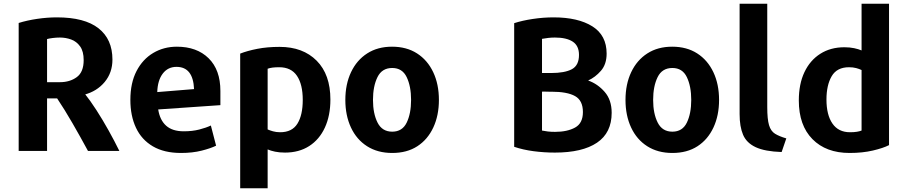

<svg xmlns="http://www.w3.org/2000/svg" viewBox="-20 -800 4850 1028"><path d="M619 8Q593 -45 561.5 -101.5Q530 -158 496.5 -210Q463 -262 431 -302V-293Q499 -311 540.5 -361Q582 -411 582 -481Q582 -590 507.5 -648.5Q433 -707 285 -707Q233 -707 179 -699Q125 -691 80 -677V8H232V-273H286Q325 -215 368 -140.5Q411 -66 451 8ZM428 -478Q428 -414 391 -387Q354 -360 301 -360H232V-591Q243 -594 262 -596.5Q281 -599 301 -599Q332 -599 361 -588.5Q390 -578 409 -551.5Q428 -525 428 -478Z M1160 -237V-313Q1160 -426 1097 -488Q1034 -550 927 -550Q857 -550 800.5 -516.5Q744 -483 711 -419.5Q678 -356 678 -265Q678 -180 708 -116Q738 -52 798.5 -16.5Q859 19 949 19Q1011 19 1060 6.5Q1109 -6 1137 -20L1109 -128Q1084 -116 1047 -106.5Q1010 -97 964 -97Q903 -97 869.5 -127Q836 -157 827 -214ZM1019 -323 822 -307Q824 -370 851.5 -406Q879 -442 925 -442Q1014 -442 1019 -323Z M1749 -267Q1749 -401 1675.5 -475Q1602 -549 1477 -549Q1411 -549 1357.5 -538.5Q1304 -528 1266 -513V208H1413V0Q1429 7 1452.5 12Q1476 17 1506 17Q1581 17 1635.5 -18Q1690 -53 1719.5 -117Q1749 -181 1749 -267ZM1601 -265Q1601 -184 1572.5 -138Q1544 -92 1480 -92Q1459 -92 1441.5 -97Q1424 -102 1413 -107V-432Q1424 -436 1438.5 -438Q1453 -440 1475 -440Q1539 -440 1570 -394Q1601 -348 1601 -265Z M2330 -265Q2330 -349 2299.5 -413.5Q2269 -478 2213 -514Q2157 -550 2079 -550Q2002 -550 1946 -514Q1890 -478 1859.5 -413.5Q1829 -349 1829 -265Q1829 -182 1859 -117.5Q1889 -53 1945.5 -17Q2002 19 2080 19Q2159 19 2214.5 -17Q2270 -53 2300 -117.5Q2330 -182 2330 -265ZM2181 -265Q2181 -192 2157.5 -143.5Q2134 -95 2080 -95Q2026 -95 2001.5 -143.5Q1977 -192 1977 -265Q1977 -338 2001 -387Q2025 -436 2080 -436Q2134 -436 2157.5 -387Q2181 -338 2181 -265Z M3255 -196Q3255 -265 3217.5 -308Q3180 -351 3129 -369Q3167 -386 3197.5 -421Q3228 -456 3228 -513Q3228 -611 3151.5 -659Q3075 -707 2944 -707Q2889 -707 2832.5 -698.5Q2776 -690 2733 -676V-14Q2780 2 2836.5 9.5Q2893 17 2951 17Q3098 17 3176.5 -36Q3255 -89 3255 -196ZM3080 -506Q3080 -450 3042 -429.5Q3004 -409 2930 -409H2882V-592Q2898 -595 2915.5 -597Q2933 -599 2951 -599Q3013 -599 3046.5 -577Q3080 -555 3080 -506ZM3101 -200Q3101 -140 3059 -117Q3017 -94 2952 -94Q2930 -94 2913 -96Q2896 -98 2882 -101V-309Q2885 -310 2896 -309.5Q2907 -309 2918 -309Q2929 -309 2932 -309Q3017 -309 3059 -285.5Q3101 -262 3101 -200Z M3830 -265Q3830 -349 3799.5 -413.5Q3769 -478 3713 -514Q3657 -550 3579 -550Q3502 -550 3446 -514Q3390 -478 3359.5 -413.5Q3329 -349 3329 -265Q3329 -182 3359 -117.5Q3389 -53 3445.5 -17Q3502 19 3580 19Q3659 19 3714.5 -17Q3770 -53 3800 -117.5Q3830 -182 3830 -265ZM3681 -265Q3681 -192 3657.5 -143.5Q3634 -95 3580 -95Q3526 -95 3501.5 -143.5Q3477 -192 3477 -265Q3477 -338 3501 -387Q3525 -436 3580 -436Q3634 -436 3657.5 -387Q3681 -338 3681 -265Z M4190 -59Q4152 -70 4129.5 -84Q4107 -98 4097.5 -130Q4088 -162 4088 -227V-780H3940V-189Q3940 -122 3958.5 -78.5Q3977 -35 4026 -12Q4075 11 4165 14Z M4740 -23V-780H4593V-530Q4577 -537 4553.5 -542Q4530 -547 4501 -547Q4427 -547 4372 -512Q4317 -477 4287 -413.5Q4257 -350 4257 -262Q4257 -129 4330 -55Q4403 19 4529 19Q4598 19 4653.5 6Q4709 -7 4740 -23ZM4593 -101Q4583 -97 4568 -94.5Q4553 -92 4531 -92Q4469 -92 4437 -138.5Q4405 -185 4405 -267Q4405 -344 4433 -392Q4461 -440 4526 -440Q4547 -440 4564 -435.5Q4581 -431 4593 -425Z"/></svg>

Font: Repo Bold
Style: Bold
Weight: 700
Designer: Stefan Peev
Foundry: Context Ltd
Version: Version 1.502